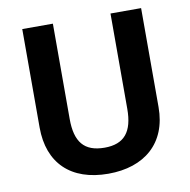

<svg xmlns="http://www.w3.org/2000/svg" viewBox="-81 -794 876 883"><g transform="rotate(-10 357.5 -352.0)"><path d="M355 10C524 10 635 -83 635 -252V-714H492V-269C492 -162 451 -111 359 -111C263 -111 223 -162 223 -269V-714H80V-254C80 -88 180 10 355 10Z"/></g></svg>

Font: Kathrein 75 Bold
Style: Regular
Weight: 700
Designer: Lazydogs Typefoundry, based on Open Sans by Ascender Corporation
Foundry: Lazydogs Typefoundry
Version: Version 1.003;PS 001.003;hotconv 1.0.88;makeotf.lib2.5.64775